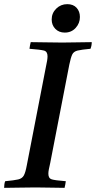

<svg xmlns="http://www.w3.org/2000/svg" viewBox="-32 -904 462 925"><path d="M-12 1Q-12 -6 -11 -15Q-10 -24 -7 -31Q36 -35 55.5 -39.5Q75 -44 83 -59Q91 -74 97 -107L189 -581Q193 -599 195 -611.5Q197 -624 197 -633Q197 -656 179.5 -660.5Q162 -665 110 -669Q112 -685 116 -701Q145 -701 188 -700Q231 -699 268 -699Q302 -699 342 -700Q382 -701 410 -701Q410 -684 404 -669Q361 -665 342 -660.5Q323 -656 316 -641.5Q309 -627 302 -593L210 -119Q206 -101 203.5 -89Q201 -77 201 -67Q201 -45 217 -40Q233 -35 285 -31Q284 -24 282.5 -15Q281 -6 279 1Q250 1 212 0Q174 -1 139 -1Q102 -1 59 0Q16 1 -12 1ZM280 -747Q252 -747 234.5 -765Q217 -783 217 -810Q217 -841 239 -862.5Q261 -884 292 -884Q321 -884 337 -866.5Q353 -849 353 -822Q353 -792 332.5 -769.5Q312 -747 280 -747Z"/></svg>

Font: Castoro
Style: Italic
Weight: 400
Italic angle: -11°
Designer: John Hudson with Paul Hanslow, assisted by Kaja Sojewska.
Foundry: Tiro Typeworks Ltd.
Version: Version 2.04